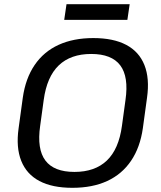

<svg xmlns="http://www.w3.org/2000/svg" viewBox="-20 -890 770 918"><path d="M326 8Q230 8 168.5 -24.5Q107 -57 81.5 -121Q56 -185 69 -277L89 -423Q102 -515 145.5 -579Q189 -643 260 -675.5Q331 -708 426 -708Q522 -708 583.5 -675.5Q645 -643 670.5 -579Q696 -515 683 -423L663 -277Q650 -185 606.5 -121Q563 -57 492.5 -24.5Q422 8 326 8ZM336 -68Q434 -68 491 -122.5Q548 -177 563 -288L580 -412Q596 -523 555 -577.5Q514 -632 416 -632Q318 -632 261 -577.5Q204 -523 189 -412L172 -288Q156 -177 197 -122.5Q238 -68 336 -68ZM600 -870 589 -795H287L298 -870Z"/></svg>

Font: Pathway Extreme 28pt Medium
Style: Italic
Weight: 500
Italic angle: -8°
Designer: Eduardo Rodriguez Tunni
Foundry: Eduardo Rodriguez Tunni
Version: Version 1.001;gftools[0.9.26]